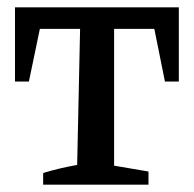

<svg xmlns="http://www.w3.org/2000/svg" viewBox="-20 -505 530 525"><path d="M469 -485V-282H431L402 -426H292V-52L386 -36V0H98V-32Q121 -39 144.5 -44.5Q168 -50 191 -54L199 -426H89L59 -282H21V-485Z"/></svg>

Font: Piazzolla Medium
Style: Regular
Weight: 500
Designer: Juan Pablo del Peral
Foundry: Huerta Tipografica
Version: Version 1.330